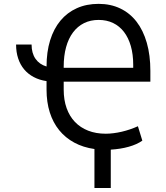

<svg xmlns="http://www.w3.org/2000/svg" viewBox="-20 -757 852 985"><path d="M142 -528.4Q142 -484.4 162.1 -455.4Q182.2 -426.5 218.8 -415.8Q218.8 -490.8 237.2 -550.2Q255.7 -609.7 290.3 -651.3Q324.9 -692.8 374.3 -715Q423.7 -737.2 485.8 -737.2Q547.6 -737.2 596.9 -713.6Q646.3 -690 680.6 -645.6Q714.8 -601.2 733.1 -537.5Q751.4 -473.7 751.4 -393.5V-338.1H306.8V-296.9Q306.8 -244.3 321.7 -202.4Q336.6 -160.5 364.5 -131.4Q392.4 -102.3 432.4 -86.6Q472.3 -71 522.7 -71Q541.5 -71 562.5 -73.7Q583.5 -76.3 604.8 -81.3Q626.1 -86.3 647 -93.4Q668 -100.5 687.5 -109.4L710.2 -35.5Q696.7 -25.9 679 -17.9Q661.2 -9.9 640.4 -4.1Q619.7 1.8 596.2 5.5Q572.8 9.2 548.3 10.7V207.4H464.5V7.5Q406.6 -0.7 361 -25.4Q315.3 -50.1 283.7 -89Q252.1 -127.8 235.4 -180.4Q218.8 -233 218.8 -296.9V-340.9Q182.2 -346.2 153.1 -361.7Q123.9 -377.1 103.9 -401.1Q83.8 -425.1 73.2 -457.2Q62.5 -489.3 62.5 -528.4ZM663.4 -409.1V-424.7Q663.4 -478.3 651.1 -521Q638.8 -563.6 615.9 -593.4Q593 -623.2 560.2 -639Q527.3 -654.8 485.8 -654.8Q444.2 -654.8 411 -638.3Q377.8 -621.8 354.6 -590.7Q331.3 -559.7 319.1 -515.3Q306.8 -470.9 306.8 -414.8V-409.1Z"/></svg>

Font: Interop
Style: Regular
Weight: 400
Designer: Rasmus Andersson, Google, Jang Haemin
Foundry: jhaemin
Version: Version 1.008